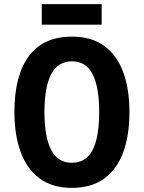

<svg xmlns="http://www.w3.org/2000/svg" viewBox="-20 -903 698 933"><path d="M609 -358Q609 -245 578.5 -162.5Q548 -80 486 -35Q424 10 329 10Q235 10 173 -35.5Q111 -81 80.5 -164Q50 -247 50 -359Q50 -535 120 -630Q190 -725 330 -725Q425 -725 486.5 -680Q548 -635 578.5 -553Q609 -471 609 -358ZM196 -358Q196 -238 228.5 -175Q261 -112 329 -112Q398 -112 430 -174Q462 -236 462 -358Q462 -480 430 -542.5Q398 -605 330 -605Q261 -605 228.5 -542Q196 -479 196 -358ZM474 -883V-783H183V-883Z"/></svg>

Font: Noto Sans Kannada Condensed
Style: Bold
Weight: 700
Width: 3
Designer: Jelle Bosma - Monotype Design Team
Foundry: Monotype Imaging Inc.
Version: Version 2.005; ttfautohint (v1.8.4.7-5d5b)